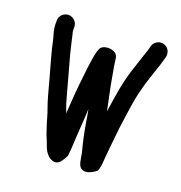

<svg xmlns="http://www.w3.org/2000/svg" viewBox="-167 -949 1193 1263"><g transform="rotate(20 429.5 -317.5)"><path d="M111.5 -769C78 -769 50 -741.3 50 -708V-687C50 -641.1 60.5 -625.1 71 -579C88.9 -494.1 112.5 -418.4 135 -336C148.9 -285.1 173.8 -186.7 191 -143C204.3 -108.5 214.4 -64.4 226 -31L242 17C251.2 38.9 261.3 63.4 269 85C277.7 113.7 292.7 137.4 312 154C332 170 360.2 179.4 382 163C398.7 150.5 414.1 121.7 423 104C427.2 76 428.7 54.5 430 23.5C433.7 -62.4 441.4 -141.3 445 -231C449.7 -209 454 -185 458 -159C469.9 -84.5 483.9 -19.1 501 45C512.4 86.9 508.5 146.2 547 159C577.5 169.2 607.3 151.1 625 140C635.7 133.3 641.7 128.3 643 125C653.9 92.3 654.2 76.9 657 36C661.2 -22.4 666.5 -55.1 673 -126C681.4 -213.7 687.6 -243.1 699 -327C707.8 -387.8 716.8 -433 730 -480C742.3 -531.2 760.9 -578.3 775 -624C785.7 -656.2 796.6 -686.6 805 -720C818.3 -759.8 796 -795.8 762.5 -804C726.1 -812.9 695 -786.8 688 -759L686 -749C680.3 -726.3 673.3 -709 666 -687C653.2 -644.5 638.6 -606.7 625 -562C593.8 -459.5 583.4 -385.7 565 -259C550.6 -333.2 531.3 -410.4 519 -488C510.9 -530.7 503.4 -572.5 499 -612C493.9 -643.7 452.8 -660.2 414.5 -652.5C383.8 -646.4 375.6 -631.7 368 -607C357.5 -568.3 352.4 -526.1 346 -481L341 -431C329.5 -341.8 323.5 -252 317 -154C313.7 -165.3 309.7 -176.7 305 -188C298.3 -205.3 290.3 -231.7 281 -267C255.8 -362.9 232.7 -438.2 208 -532C198.1 -569.7 185.8 -628.7 178 -660C175.1 -671.6 173 -677.3 173 -687V-708C173 -741.3 145 -769 111.5 -769Z"/></g></svg>

Font: Smoothie
Style: Regular
Weight: 400
Foundry: Cannot Into Space Fonts
Version: Version 0.8